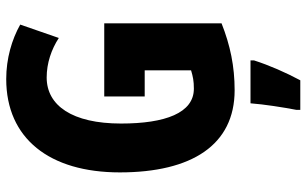

<svg xmlns="http://www.w3.org/2000/svg" viewBox="-204 -560 985 617"><g transform="rotate(-90 288.5 -251.5)"><path d="M287 -409V-279H371V-130C351 -124 337 -121 312 -121C234 -121 200 -213 200 -355C200 -512 258 -594 348 -594C394 -594 438 -579 475 -555L518 -679C470 -706 409 -724 343 -724C152 -724 43 -585 43 -359C43 -128 131 10 307 10C384 10 451 -4 522 -32V-409ZM403 72V61H265C262 103 251 173 244 208V221H339C364 174 387 122 403 72Z"/></g></svg>

Font: Noto Sans Sinhala UI ExtraCondensed ExtraBold
Style: Regular
Weight: 800
Width: 2
Designer: Jelle Bosma - Monotype Design Team
Foundry: Monotype Imaging Inc.
Version: Version 2.006